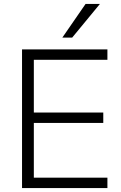

<svg xmlns="http://www.w3.org/2000/svg" viewBox="-20 -956 616 976"><path d="M92 0V-705H526V-652H152V-384H505V-331H152V-53H526V0ZM297 -765 415 -936H488L347 -765Z"/></svg>

Font: Nunito Sans 12pt Light
Style: Regular
Weight: 300
Designer: Vernon Adams
Foundry: Vernon Adams
Version: Version 3.101;gftools[0.9.27]